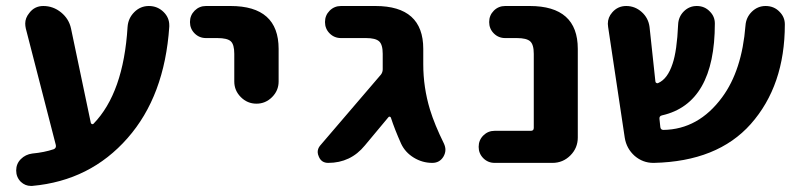

<svg xmlns="http://www.w3.org/2000/svg" viewBox="-20 -566 2675 643"><path d="M284.2 -154.3Q285.2 -151.4 288.1 -150.4Q291 -149.4 293 -151.4Q393.6 -254.9 407.2 -475.6Q409.2 -504.9 429.7 -525.4Q450.2 -545.9 478.5 -545.9Q507.8 -545.9 528.3 -525.4Q546.9 -506.8 546.9 -481.4Q546.9 -478.5 546.9 -476.6Q531.2 -244.1 407.2 -103.5Q282.2 39.1 87.9 56.6Q85 56.6 83 56.6Q64.5 56.6 49.8 43Q34.2 27.3 34.2 4.9Q34.2 -17.6 49.8 -33.2Q65.4 -48.8 87.9 -51.8Q128.9 -55.7 160.2 -66.4Q168.9 -70.3 167 -80.1L66.4 -470.7Q64.5 -479.5 64.5 -487.3Q64.5 -505.9 78.1 -522.5Q95.7 -545.9 125 -545.9Q158.2 -545.9 184.6 -524.4Q210.9 -502.9 217.8 -470.7Z M669.9 -438.5Q647.5 -438.5 631.8 -454.1Q616.2 -469.7 616.2 -492.2Q616.2 -514.6 631.8 -530.3Q647.5 -545.9 669.9 -545.9H752Q913.1 -545.9 913.1 -402.3V-293Q913.1 -262.7 891.1 -240.7Q869.1 -218.8 838.9 -218.8Q808.6 -218.8 786.6 -240.7Q764.6 -262.7 764.6 -293V-385.7Q764.6 -417 752.9 -427.7Q741.2 -438.5 708 -438.5Z M1261.7 -385.7Q1261.7 -417 1249.5 -427.7Q1237.3 -438.5 1206.1 -438.5H1122.1Q1099.6 -438.5 1084 -454.1Q1068.4 -469.7 1068.4 -492.2Q1068.4 -514.6 1084 -530.3Q1099.6 -545.9 1122.1 -545.9H1237.3Q1397.5 -545.9 1397.5 -402.3V-350.6Q1397.5 -273.4 1419.9 -199.2Q1435.5 -148.4 1466.8 -85Q1471.7 -74.2 1471.7 -64.5Q1471.7 -52.7 1464.8 -41Q1452.1 -20.5 1427.7 -20.5Q1394.5 -20.5 1365.7 -38.1Q1336.9 -55.7 1323.2 -85Q1301.8 -132.8 1289.1 -171.9Q1288.1 -174.8 1285.2 -175.3Q1282.2 -175.8 1280.3 -172.9L1202.1 -79.1Q1154.3 -20.5 1079.1 -20.5Q1056.6 -20.5 1047.9 -41Q1043.9 -49.8 1043.9 -56.6Q1043.9 -68.4 1051.8 -78.1L1255.9 -316.4Q1261.7 -324.2 1261.7 -334V-338.9Z M1636.7 -20.5Q1614.3 -20.5 1598.6 -36.1Q1583 -51.8 1583 -74.2Q1583 -96.7 1598.6 -112.3Q1614.3 -127.9 1636.7 -127.9H1757.8Q1767.6 -127.9 1767.6 -137.7V-385.7Q1767.6 -417 1755.4 -427.7Q1743.2 -438.5 1710.9 -438.5H1671.9Q1649.4 -438.5 1633.8 -454.1Q1618.2 -469.7 1618.2 -492.2Q1618.2 -514.6 1633.8 -530.3Q1649.4 -545.9 1671.9 -545.9H1753.9Q1915 -545.9 1915 -402.3V-105.5Q1915 -70.3 1890.1 -45.4Q1865.2 -20.5 1830.1 -20.5Z M2169.9 -20.5Q2168.9 -20.5 2168 -20.5Q2132.8 -20.5 2105.5 -43.9Q2078.1 -68.4 2072.3 -104.5L2016.6 -475.6Q2015.6 -481.4 2015.6 -486.3Q2015.6 -507.8 2030.3 -524.4Q2048.8 -545.9 2077.1 -545.9Q2106.4 -545.9 2128.9 -525.9Q2151.4 -505.9 2155.3 -475.6L2174.8 -293.9Q2174.8 -290 2178.2 -288.1Q2181.6 -286.1 2184.6 -288.1Q2215.8 -301.8 2232.4 -352.5Q2247.1 -395.5 2251 -483.4Q2252 -509.8 2270 -527.8Q2288.1 -545.9 2313.5 -545.9Q2339.8 -545.9 2357.4 -527.3Q2374 -510.7 2374 -487.3Q2374 -219.7 2197.3 -179.7Q2187.5 -177.7 2188.5 -168L2191.4 -140.6Q2192.4 -130.9 2202.1 -130.9Q2319.3 -132.8 2398.4 -240.2Q2464.8 -330.1 2476.6 -480.5Q2478.5 -507.8 2498 -526.9Q2517.6 -545.9 2543.9 -545.9Q2572.3 -545.9 2590.8 -526.4Q2608.4 -508.8 2608.4 -484.4Q2608.4 -279.3 2494.1 -150.4Q2382.8 -25.4 2169.9 -20.5Z"/></svg>

Font: Gen Jyuu GothicX Bold
Style: Bold
Weight: 700
Designer: Ryoko NISHIZUKA (kana &amp; ideographs); Paul D. Hunt (Latin, Greek &amp; Cyrillic); Wenlong ZHANG (bopomofo); Sandoll C
Version: Version 1.058.20140828